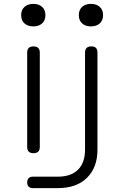

<svg xmlns="http://www.w3.org/2000/svg" viewBox="-20 -789 640 989"><path d="M150 180Q135 180 127.5 172.5Q120 165 120 151Q120 137 127.5 129Q135 121 150 121H278Q346 121 382 85Q418 49 418 -18V-518Q418 -534 426 -542Q434 -550 450 -550Q467 -550 474.5 -542Q482 -534 482 -518V-18Q482 74 428 127Q374 180 278 180ZM120 -32V-518Q120 -534 128 -542Q136 -550 152 -550Q169 -550 177 -542Q185 -534 185 -518V-32Q185 -16 177 -8Q169 0 152 0Q136 0 128 -8Q120 -16 120 -32ZM152 -653Q123 -653 106 -668.5Q89 -684 89 -711Q89 -738 106 -753.5Q123 -769 152 -769Q180 -769 197 -753.5Q214 -738 214 -711Q214 -684 197 -668.5Q180 -653 152 -653ZM448 -653Q420 -653 403 -668.5Q386 -684 386 -711Q386 -738 403 -753.5Q420 -769 448 -769Q477 -769 494 -753.5Q511 -738 511 -711Q511 -684 494 -668.5Q477 -653 448 -653Z"/></svg>

Font: Maple Mono NL ExtraLight
Style: Regular
Weight: 275
Monospace: yes
Designer: subframe7536
Version: Version 7.000